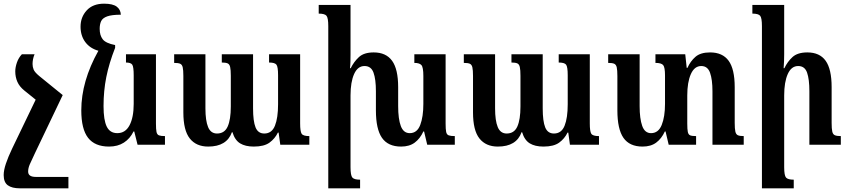

<svg xmlns="http://www.w3.org/2000/svg" viewBox="-27 -787 4615 1044"><path d="M161 -492Q155 -478 152.5 -464.5Q150 -451 150 -439Q150 -423 156 -408.5Q162 -394 186 -374L314 -270L163 46Q144 86 135 106.5Q126 127 126 146Q126 175 168 175H345V237H81Q38 237 15.5 220.5Q-7 204 -7 165Q-7 139 5 103Q17 67 39 21L167 -245L105 -295Q79 -316 67.5 -342Q56 -368 56 -399Q56 -421 65 -447Q74 -473 92 -492Z M566 10Q489 10 452 -37.5Q415 -85 415 -187Q415 -345 508 -511Q462 -524 436.5 -558.5Q411 -593 411 -642Q411 -694 444.5 -730.5Q478 -767 539 -767Q586 -767 607.5 -751Q629 -735 630 -707Q581 -707 556 -698Q531 -689 523 -672Q515 -655 515 -630Q515 -595 531.5 -573.5Q548 -552 599 -542V-527Q566 -443 551 -368Q536 -293 536 -210Q536 -134 553.5 -98.5Q571 -63 611 -63Q655 -63 677.5 -106Q700 -149 700 -222V-377Q700 -424 692 -435.5Q684 -447 658 -447V-492H821V-115Q821 -84 824 -69.5Q827 -55 837.5 -51Q848 -47 870 -47V0H721L703 -72H699Q680 -33 646.5 -11.5Q613 10 566 10Z M1436 -492H1605V-116Q1605 -73 1613 -60Q1621 -47 1655 -47V0H1497L1488 -66H1484Q1468 -33 1438.5 -11.5Q1409 10 1353 10Q1307 10 1278.5 -7.5Q1250 -25 1237 -68H1234Q1206 10 1105 10Q1040 10 1005 -34Q970 -78 970 -176V-374Q970 -406 966.5 -421Q963 -436 952.5 -440.5Q942 -445 920 -445V-492H1090V-198Q1090 -131 1104.5 -96Q1119 -61 1153 -61Q1194 -61 1211 -99Q1228 -137 1228 -208V-375Q1228 -407 1224.5 -422.5Q1221 -438 1210.5 -442.5Q1200 -447 1179 -447V-492H1349V-198Q1349 -128 1362.5 -94.5Q1376 -61 1410 -61Q1451 -61 1468 -103.5Q1485 -146 1485 -220V-378Q1485 -424 1476 -435.5Q1467 -447 1436 -447Z M2396 -115Q2396 -84 2399 -69.5Q2402 -55 2413 -51Q2424 -47 2446 -47V0H2296L2279 -72H2275Q2257 -33 2228 -11.5Q2199 10 2154 10Q2083 10 2050 -37.5Q2017 -85 2017 -187V-291Q2017 -356 2004 -392Q1991 -428 1955 -428Q1918 -428 1898.5 -384.5Q1879 -341 1879 -268V122Q1879 167 1889 178.5Q1899 190 1931 190V237H1758V-645Q1758 -689 1748.5 -701Q1739 -713 1706 -713V-760H1879V-492Q1879 -473 1878.5 -453Q1878 -433 1876 -416H1880Q1897 -451 1924.5 -476.5Q1952 -502 2005 -502Q2072 -502 2105 -456.5Q2138 -411 2138 -313V-210Q2138 -140 2152.5 -101.5Q2167 -63 2201 -63Q2241 -63 2258 -107.5Q2275 -152 2275 -222V-374Q2275 -421 2264.5 -433Q2254 -445 2226 -445V-492H2396Z M3011 -492H3180V-116Q3180 -73 3188 -60Q3196 -47 3230 -47V0H3072L3063 -66H3059Q3043 -33 3013.5 -11.5Q2984 10 2928 10Q2882 10 2853.5 -7.5Q2825 -25 2812 -68H2809Q2781 10 2680 10Q2615 10 2580 -34Q2545 -78 2545 -176V-374Q2545 -406 2541.5 -421Q2538 -436 2527.5 -440.5Q2517 -445 2495 -445V-492H2665V-198Q2665 -131 2679.5 -96Q2694 -61 2728 -61Q2769 -61 2786 -99Q2803 -137 2803 -208V-375Q2803 -407 2799.5 -422.5Q2796 -438 2785.5 -442.5Q2775 -447 2754 -447V-492H2924V-198Q2924 -128 2937.5 -94.5Q2951 -61 2985 -61Q3026 -61 3043 -103.5Q3060 -146 3060 -220V-378Q3060 -424 3051 -435.5Q3042 -447 3011 -447Z M3968 -119Q3968 -87 3971.5 -71.5Q3975 -56 3985.5 -51.5Q3996 -47 4017 -47V0H3847V-291Q3847 -354 3834 -391Q3821 -428 3786 -428Q3749 -428 3729.5 -384Q3710 -340 3710 -268V-115Q3710 -84 3713 -69.5Q3716 -55 3726 -51Q3736 -47 3758 -47V0H3609L3592 -72H3588Q3570 -33 3541 -11.5Q3512 10 3467 10Q3396 10 3363 -37.5Q3330 -85 3330 -187V-373Q3330 -406 3326.5 -421Q3323 -436 3312.5 -440.5Q3302 -445 3280 -445V-492H3451V-210Q3451 -142 3465 -102.5Q3479 -63 3513 -63Q3553 -63 3571 -107.5Q3589 -152 3589 -222V-377Q3589 -421 3579 -433Q3569 -445 3537 -445V-492H3699L3707 -418H3711Q3727 -454 3754.5 -478Q3782 -502 3834 -502Q3902 -502 3935 -456.5Q3968 -411 3968 -313Z M4545 -47V0H4374V-291Q4374 -356 4361.5 -392Q4349 -428 4313 -428Q4276 -428 4256.5 -384.5Q4237 -341 4237 -268V122Q4237 167 4247 178.5Q4257 190 4289 190V237H4116V-645Q4116 -689 4106.5 -701Q4097 -713 4064 -713V-760H4237V-492Q4237 -454 4234 -416H4238Q4255 -452 4282.5 -477Q4310 -502 4363 -502Q4430 -502 4462.5 -456.5Q4495 -411 4495 -313V-119Q4495 -87 4498.5 -71.5Q4502 -56 4513 -51.5Q4524 -47 4545 -47Z"/></svg>

Font: Noto Serif Armenian ExtraCondensed
Style: Bold
Weight: 700
Width: 2
Designer: Monotype Design Team
Foundry: Monotype Imaging Inc.
Version: Version 2.008; ttfautohint (v1.8.4.7-5d5b)